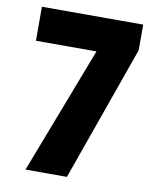

<svg xmlns="http://www.w3.org/2000/svg" viewBox="-81 -777 684 840"><g transform="rotate(10 261.0 -357.0)"><path d="M90 0H274L487 -600V-714H37V-563H306Z"/></g></svg>

Font: Noto Sans Hebrew Condensed Black
Style: Regular
Weight: 900
Width: 3
Designer: Monotype Design Team
Foundry: Monotype Imaging Inc.
Version: Version 2.004